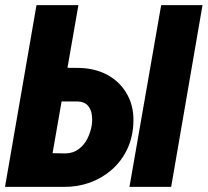

<svg xmlns="http://www.w3.org/2000/svg" viewBox="-24 -731 812 751"><path d="M179.2 -466.3 287.6 -465.3Q352.5 -463.4 401.4 -435.1Q450.2 -406.7 476.3 -356.4Q502.4 -306.2 497.1 -239.7Q493.2 -185.5 470.5 -141.1Q447.8 -96.7 410.6 -64.9Q373.5 -33.2 326.2 -16.4Q278.8 0.5 225.1 0H-4.4L118.7 -710.9H282.7L181.6 -131.8L231 -130.9Q261.7 -131.3 283.4 -147.5Q305.2 -163.6 317.6 -188.2Q330.1 -212.9 335 -241.2Q337.9 -262.2 335 -283Q332 -303.7 319.6 -318.1Q307.1 -332.5 282.2 -334L156.2 -334.5ZM768.1 -710.9 645.5 0H482.4L606.4 -710.9Z"/></svg>

Font: Roboto Condensed Black
Style: Italic
Weight: 900
Italic angle: -12°
Designer: Christian Robertson
Foundry: Google
Version: Version 3.008; 2023